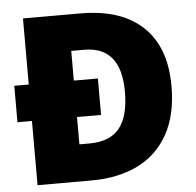

<svg xmlns="http://www.w3.org/2000/svg" viewBox="-51 -859 837 819"><g transform="rotate(-5 367.0 -450.0)"><path d="M324 -807Q497 -807 590 -719Q683 -631 683 -465Q683 -341 636.5 -258Q590 -175 506 -134Q422 -93 308 -93H77V-368H15V-524H77V-807ZM326 -651H270V-524H373V-368H270V-251H313Q401 -251 442 -302Q483 -353 483 -458Q483 -651 326 -651Z"/></g></svg>

Font: Noto Sans Kannada UI Black
Style: Regular
Weight: 900
Designer: Jelle Bosma - Monotype Design Team
Foundry: Monotype Imaging Inc.
Version: Version 2.005; ttfautohint (v1.8.4.7-5d5b)